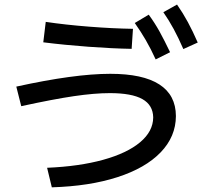

<svg xmlns="http://www.w3.org/2000/svg" viewBox="-20 -802 904 834"><path d="M645.5 -292Q644.5 -345.7 598.4 -371.6Q552.2 -397.5 457 -397.5Q390.6 -397.5 301 -384.3Q211.4 -371.1 72.3 -340.8L50.8 -425.8Q303.7 -481.4 459 -481.4Q600.6 -481.4 672.1 -435.3Q743.7 -389.2 744.1 -297.9Q743.7 -208.5 677.7 -140.1Q611.8 -71.8 490.2 -32.5Q368.7 6.8 205.1 11.7L184.6 -73.2Q324.2 -79.1 428.2 -107.9Q532.2 -136.7 588.6 -184.1Q645 -231.4 645.5 -292ZM168 -618.2 178.7 -707Q263.7 -694.3 366 -686.3Q468.3 -678.2 557.6 -676.8L551.8 -589.8Q467.3 -591.3 364.5 -598.9Q261.7 -606.4 168 -618.2ZM565.4 -702.1 626 -738.3Q651.9 -703.1 672.9 -665.3Q693.8 -627.4 718.8 -575.2L656.2 -543.9Q634.8 -590.8 613 -628.2Q591.3 -665.5 565.4 -702.1ZM689.5 -749 749 -782.2Q774.9 -745.1 796.1 -705.8Q817.4 -666.5 838.9 -617.2L776.4 -588.9Q754.9 -638.2 734.4 -676Q713.9 -713.9 689.5 -749Z"/></svg>

Font: Pretendard GOV Medium
Style: Regular
Weight: 500
Designer: Base glyphs from Inter by Rasmus Andersson; Hangeul glyphs from Noto Sans CJK(Source Han Sans) by Jang Soo-young and Kan
Foundry: Kil Hyung-jin
Version: Version 1.309